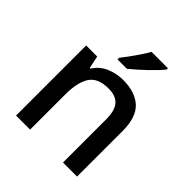

<svg xmlns="http://www.w3.org/2000/svg" viewBox="-207 -905 1044 1044"><g transform="rotate(45 315.5 -383.0)"><path d="M358 -549Q451 -549 501.5 -502.5Q552 -456 552 -351V0H444V-335Q444 -398 418 -429Q392 -460 335 -460Q253 -460 222 -411.5Q191 -363 191 -271V0H83V-539H168L183 -467H189Q215 -509 261 -529Q307 -549 358 -549ZM485 -756Q474 -742 455 -722Q436 -702 413.5 -680.5Q391 -659 369 -639.5Q347 -620 329 -606H257V-618Q272 -637 291 -663Q310 -689 328.5 -716.5Q347 -744 359 -766H485Z"/></g></svg>

Font: Noto Sans Kawi Medium
Style: Regular
Weight: 500
Designer: Fadhl Haqq
Version: Version 1.000